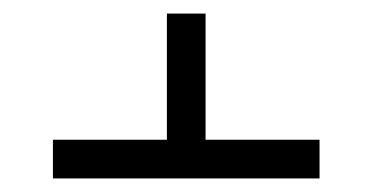

<svg xmlns="http://www.w3.org/2000/svg" viewBox="-20 -592 550 283"><path d="M58 -329V-386H226V-572H283V-386H451V-329Z"/></svg>

Font: Noto Serif Hebrew SemiCondensed
Style: Regular
Weight: 400
Width: 4
Designer: Monotype Design Team
Foundry: Monotype Imaging Inc.
Version: Version 2.004; ttfautohint (v1.8.4.7-5d5b)